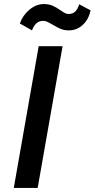

<svg xmlns="http://www.w3.org/2000/svg" viewBox="-20 -928 467 948"><path d="M171 -700H289L166 0H48ZM78 -812Q93 -854 126.5 -881Q160 -908 196 -908Q221 -908 239.5 -900Q258 -892 279 -877Q293 -867 301.5 -863Q310 -859 319 -859Q338 -859 350.5 -870Q363 -881 371 -907L427 -877Q418 -832 388.5 -805Q359 -778 320 -778Q298 -778 280.5 -785Q263 -792 240 -806Q223 -816 213 -820.5Q203 -825 193 -825Q155 -825 138 -778Z"/></svg>

Font: Niramit SemiBold
Style: Italic
Weight: 600
Italic angle: -10°
Designer: Katatrad Aksorn Co.,Ltd.
Foundry: Cadson Demak Co.,Ltd.
Version: Version 1.001; ttfautohint (v1.6)